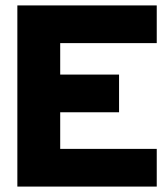

<svg xmlns="http://www.w3.org/2000/svg" viewBox="-20 -688 620 708"><path d="M44 0V-668H558V-529H202V-413H419V-274H202V-139H558V0Z"/></svg>

Font: Atkinson Hyperlegible
Style: Bold
Weight: 700
Designer: Elliott Scott, Megan Eiswerth, Linus Boman, Theodore Petrosky
Foundry: Braille Institute
Version: Version 1.006; ttfautohint (v1.8.3)